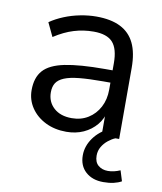

<svg xmlns="http://www.w3.org/2000/svg" viewBox="-79 -559 688 815"><g transform="rotate(10 265.0 -151.5)"><path d="M229 9Q179 9 139.5 -10.5Q100 -30 77 -64Q54 -98 54 -140Q54 -194 81.5 -225Q109 -256 172.5 -269Q236 -282 346 -282H391V-229H347Q286 -229 245 -225Q204 -221 180 -211Q156 -201 146 -185Q136 -169 136 -145Q136 -104 164.5 -78Q193 -52 242 -52Q282 -52 312.5 -71Q343 -90 360.5 -123Q378 -156 378 -199V-313Q378 -375 353 -402.5Q328 -430 271 -430Q227 -430 186 -417.5Q145 -405 102 -377L74 -436Q100 -454 133 -467.5Q166 -481 202 -488Q238 -495 271 -495Q334 -495 375 -474.5Q416 -454 436 -412.5Q456 -371 456 -306V0H380V-113H389Q381 -75 358.5 -48Q336 -21 303 -6Q270 9 229 9ZM421 192Q374 192 345 166Q316 140 316 95Q316 55 341.5 19.5Q367 -16 411 -36L440 0Q425 6 409.5 18.5Q394 31 384 48Q374 65 374 86Q374 114 390.5 128Q407 142 432 142Q445 142 458 139Q471 136 485 130L499 175Q485 183 465.5 187.5Q446 192 421 192Z"/></g></svg>

Font: Nunito Sans 12pt ExtraLight 12pt
Style: Regular
Weight: 400
Version: Version 3.101;gftools[0.9.27]